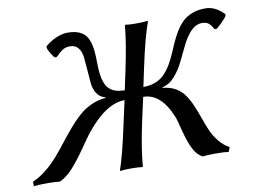

<svg xmlns="http://www.w3.org/2000/svg" viewBox="-73 -764 1156 873"><g transform="rotate(-10 505.0 -327.5)"><path d="M499 -355 518.1 -444.8Q543.9 -565.9 550.8 -645L553.2 -647.9Q571.3 -645 604 -645Q636.7 -645 654.8 -647.9L657.2 -645Q633.3 -581.1 604 -444.8L585 -355Q616.7 -355 642.1 -365.2Q667.5 -375.5 684.1 -393.1Q700.7 -410.6 714.4 -433.6Q728 -456.5 738.8 -481.7Q749.5 -506.8 760.5 -531.7Q771.5 -556.6 785.9 -579.6Q800.3 -602.5 818.1 -620.1Q835.9 -637.7 862.8 -647.9Q889.6 -658.2 923.8 -658.2Q969.7 -658.2 1008.8 -617.2L1009.8 -609.9Q1002 -597.2 982.7 -578.4Q963.4 -559.6 957 -557.1L949.2 -558.1Q938 -578.1 927.5 -586.7Q917 -595.2 897.9 -595.2Q869.1 -595.2 845.9 -571Q822.8 -546.9 805.4 -511.2Q788.1 -475.6 770.5 -439.2Q752.9 -402.8 727.5 -374Q702.1 -345.2 670.9 -338.9L669.9 -335.9Q704.6 -333 730.2 -317.9Q755.9 -302.7 771.5 -279.3Q787.1 -255.9 799.1 -227.5Q811 -199.2 821.8 -168.2Q832.5 -137.2 844.7 -109.4Q856.9 -81.5 877 -56.9Q897 -32.2 923.8 -18.1L916 2.9Q896.5 0 854 0Q815.4 0 795.9 2.9Q770 -10.3 753.7 -43Q737.3 -75.7 724.1 -127.4Q710.9 -179.2 707 -189.9Q660.2 -311 576.2 -311L551.8 -200.2Q525.4 -76.7 520 0L517.1 2.9Q499 0 466.8 0Q433.6 0 415 2.9L414.1 0Q437 -64.5 465.8 -200.2L490.2 -311Q403.3 -311 307.1 -189.9Q297.4 -177.7 262.5 -127.2Q227.5 -76.7 197.3 -43.5Q167 -10.3 136.2 2.9Q116.2 0 80.1 0Q36.1 0 16.1 2.9V-18.1Q48.8 -32.2 79.3 -56.9Q109.9 -81.5 134 -109.4Q158.2 -137.2 182.1 -168.2Q206.1 -199.2 230.2 -227.5Q254.4 -255.9 280 -279.3Q305.7 -302.7 337.9 -317.9Q370.1 -333 405.8 -335.9L407.2 -338.9Q382.3 -344.2 368.4 -365.7Q354.5 -387.2 352.1 -415.5Q349.6 -443.8 347.4 -475.6Q345.2 -507.3 342.5 -533.9Q339.8 -560.5 326.4 -577.9Q313 -595.2 288.1 -595.2Q269 -595.2 255.1 -586.7Q241.2 -578.1 221.2 -558.1L212.9 -557.1Q207.5 -559.6 195.8 -578.6Q184.1 -597.7 182.1 -609.9L187 -617.2Q241.2 -658.2 288.1 -658.2Q321.3 -658.2 343.3 -647.9Q365.2 -637.7 375.5 -620.1Q385.7 -602.5 390.6 -579.6Q395.5 -556.6 396.2 -531.5Q397 -506.3 397.5 -481.4Q397.9 -456.5 402.3 -433.6Q406.7 -410.6 416.3 -393.1Q425.8 -375.5 446.5 -365.2Q467.3 -355 499 -355Z"/></g></svg>

Font: Linear Smooth
Style: Italic
Weight: 400
Designer: Philipp H. Poll, Flanker
Foundry: Philipp H. Poll, reworked by Flanker
Version: Version 1.061 | FøM Fix